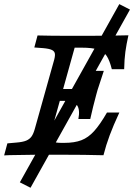

<svg xmlns="http://www.w3.org/2000/svg" viewBox="-23 -739 644 914"><path d="M50.8 -0.9Q23 -0.8 -3.3 0.7L12.1 -56.5L55.9 -60.4Q85.3 -62.8 101.6 -69.5Q117.9 -76.3 127.1 -89.2Q136.3 -102.2 142.8 -125.8L232.3 -445.2Q239.6 -468.8 238.5 -481.8Q237.3 -494.7 224.4 -501Q211.4 -507.4 182.1 -509.9L140.4 -513L155.7 -570.2Q217.7 -568.5 304.5 -568.5H308.7H393.9Q498 -568.5 588.3 -571Q578.6 -527.3 573.8 -492.2Q569 -457.1 568.1 -409.7H509.3Q498.8 -451.6 484.7 -473Q470.5 -494.4 443.1 -503.2Q415.7 -512.1 364.9 -512.1H332.4L224.1 -124Q216.2 -96.4 217.8 -82.9Q219.5 -69.3 231.5 -64.1Q243.5 -58.9 270.5 -58.9H283.2Q332 -58.9 364.7 -71.6Q397.4 -84.2 425.1 -114.9Q452.9 -145.5 486.3 -203.4H545.2Q516.5 -141.6 499.1 -94.8Q481.6 -47.9 469.5 0Q377.6 -2.4 276.8 -2.4H148.3H150.4Q113.1 -2.4 50.8 -0.9ZM253.4 -315.3H409.1L392.9 -258.9H237.3ZM276.3 -258.9 315.1 -315.3Q342.4 -315.3 360.2 -325.2Q378.1 -335 390.4 -353.5Q402.6 -371.9 414.6 -401.6H471.2Q454.8 -353.5 441.6 -311.3L434.9 -287.1Q420 -232.6 406.7 -172.6H350.1Q358.7 -216.5 344 -237.7Q329.3 -258.9 276.3 -258.9ZM71.5 129 544.9 -719.4 595.7 -693.5 122.3 154.8Z"/></svg>

Font: Playfair Micro SmCond SmLight
Style: Italic
Weight: 360
Width: 4
Italic angle: -15.6°
Designer: Claus Eggers Sørensen
Foundry: Claus Eggers Sørensen
Version: Version 2.203;Glyphs 3.3 (3326)